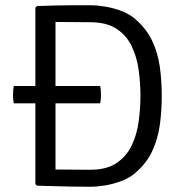

<svg xmlns="http://www.w3.org/2000/svg" viewBox="-20 -706 694 730"><path d="M595 -342Q595 -283.5 587.5 -230Q580 -176.5 558.2 -130.2Q536.5 -84 492.5 -47Q471.5 -29 441.8 -17.8Q412 -6.5 380.8 -1.2Q349.5 4 323.5 4Q284.5 4 255 3.5Q225.5 3 194.8 2Q164 1 120.5 0L114.5 -6V-677L120.5 -683Q164 -684.5 194.8 -685.2Q225.5 -686 255 -686Q284.5 -686 323.5 -686Q349.5 -686 380.8 -680.8Q412 -675.5 441.8 -664.2Q471.5 -653 492.5 -635Q536 -598 558 -552Q580 -506 587.5 -453Q595 -400 595 -342ZM514 -342Q514 -390.5 507.2 -439.8Q500.5 -489 480.8 -530.2Q461 -571.5 423 -596.5Q385 -621.5 322.5 -621.5Q288 -621.5 258.8 -622Q229.5 -622.5 191 -622.5V-61.5Q229.5 -61.5 258.8 -61Q288 -60.5 322.5 -60.5Q385 -60.5 423 -86Q461 -111.5 480.8 -153Q500.5 -194.5 507.2 -244.2Q514 -294 514 -342ZM32.5 -313Q31 -320.5 30.2 -327.8Q29.5 -335 29.5 -345Q29.5 -356 30.2 -363.5Q31 -371 32.5 -379H361Q362.5 -371 363.2 -363.5Q364 -356 364 -345Q364 -328 361 -313Z"/></svg>

Font: Signika Light Light
Style: Regular
Weight: 300
Version: Version 2.001